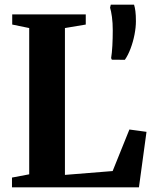

<svg xmlns="http://www.w3.org/2000/svg" viewBox="-20 -805 659 825"><path d="M31.5 0V-42L105.5 -56V-684.5L32.5 -699.5V-743H348.5V-699.5L259 -684.5V-53.5L464 -70L536 -248.5L609.5 -238.5L577 0ZM516.5 -548 460.5 -548.5 457.5 -555.5Q461 -576.5 462.8 -608.5Q464.5 -640.5 464.5 -674.5Q464.5 -707 461 -732.5Q457.5 -758 453 -772L456 -785H556Q559.5 -774 561.8 -757Q564 -740 564 -714Q564 -687.5 558 -656.5Q552 -625.5 541.2 -596.8Q530.5 -568 516.5 -548Z"/></svg>

Font: Merriweather 72pt
Style: Bold
Weight: 700
Version: Version 2.100